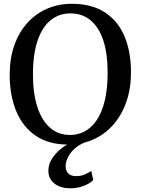

<svg xmlns="http://www.w3.org/2000/svg" viewBox="-20 -772 762 1040"><path d="M354.5 11Q246.5 12.5 175 -35.8Q103.5 -84 68 -169.8Q32.5 -255.5 32.5 -367Q32.5 -455.5 57.5 -526.5Q82.5 -597.5 128 -647.8Q173.5 -698 235 -724.8Q296.5 -751.5 369.5 -751.5Q476 -751.5 547.2 -705.5Q618.5 -659.5 654 -576Q689.5 -492.5 689.5 -380Q689.5 -292.5 664.5 -220.8Q639.5 -149 594.5 -97.5Q549.5 -46 488.5 -18Q427.5 10 354.5 11ZM359 -41Q420.5 -41 466.5 -79.2Q512.5 -117.5 537.8 -192.8Q563 -268 563 -380Q563 -480.5 539.8 -552Q516.5 -623.5 471.2 -661.5Q426 -699.5 361.5 -699.5Q300.5 -699.5 254.8 -663Q209 -626.5 183.8 -552.8Q158.5 -479 158.5 -367.5Q158.5 -267 182 -193.8Q205.5 -120.5 250.2 -80.8Q295 -41 359 -41ZM359.5 248Q329 248 302.2 237.8Q275.5 227.5 258.8 206.2Q242 185 242 153Q242 121 259.2 91.8Q276.5 62.5 304.8 38.5Q333 14.5 366 -1L397 -5L440.5 -1Q404.5 13.5 381.5 35.8Q358.5 58 347 82.2Q335.5 106.5 335.5 127.5Q335.5 153 349.8 167.5Q364 182 393 182Q417.5 182 437.2 173.8Q457 165.5 474.5 154L485 203.5Q468.5 221 434.5 234.5Q400.5 248 359.5 248Z"/></svg>

Font: Merriweather 24pt Medium
Style: Regular
Weight: 500
Designer: Eben Sorkin
Foundry: Eben Sorkin
Version: Version 2.100